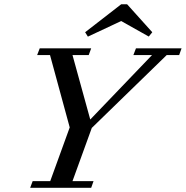

<svg xmlns="http://www.w3.org/2000/svg" viewBox="-20 -893 883 913"><path d="M704.1 -739.7 687.5 -719.2 556.2 -793 397.9 -718.8 384.8 -739.7 556.2 -872.6H584.5ZM123.5 0 135.3 -31.7H218.8L311.5 -287.1L217.8 -631.3H156.7L168.9 -663.1H413.6L401.9 -631.3H324.7L409.2 -324.7L703.1 -631.3H614.3L626.5 -663.1H843.3L832 -631.3H772.9L416.5 -284.7L324.7 -31.7H424.8L413.6 0Z"/></svg>

Font: Elstob 10pt Medium
Style: Italic
Weight: 500
Italic angle: -20°
Designer: Peter S. Baker
Version: Version 1.015